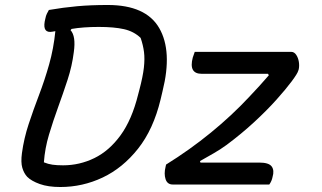

<svg xmlns="http://www.w3.org/2000/svg" viewBox="-20 -740 1290 770"><path d="M412 -720Q565 -720 618.5 -627.5Q672 -535 632 -375L624 -341Q595 -221 533.5 -143.5Q472 -66 391.5 -28Q311 10 222 10Q173 10 139.5 -2Q106 -14 89 -31Q76 -45 69.5 -67Q63 -89 68 -126Q76 -185 95 -242.5Q114 -300 136.5 -359Q159 -418 177 -481.5Q195 -545 202 -615Q186 -612 181 -612Q148 -612 162 -666Q164 -677 168 -685Q172 -693 176 -700Q234 -710 289 -715Q344 -720 412 -720ZM156 -89Q173 -82 190.5 -79.5Q208 -77 233 -77Q299 -77 358.5 -106Q418 -135 463.5 -197.5Q509 -260 534 -361L539 -380Q553 -433 557 -468.5Q561 -504 557.5 -531.5Q554 -559 544 -588Q517 -614 477.5 -623Q438 -632 376 -632Q345 -632 317.5 -630Q290 -628 267 -624L263 -619Q285 -595 276 -531Q269 -475 251 -420Q233 -365 213 -310Q193 -255 176.5 -200Q160 -145 156 -89ZM761 -532H1148Q1160 -532 1168 -520Q1176 -508 1178.5 -492Q1181 -476 1178 -462L1176 -456Q1173 -445 1150 -414Q1127 -383 1088.5 -340Q1050 -297 999 -250Q948 -203 889 -159Q863 -140 836.5 -125Q810 -110 782 -94L784 -88H1020Q1058 -88 1069.5 -72.5Q1081 -57 1073 -30Q1070 -14 1060 0H673Q651 0 644 -21.5Q637 -43 644 -71L646 -80Q741 -139 825.5 -208Q910 -277 979 -351Q1001 -374 1020 -395Q1039 -416 1058 -438L1055 -444H789Q736 -444 753 -509Q756 -519 761 -532Z"/></svg>

Font: Recursive Sn Csl St
Style: Italic
Weight: 400
Italic angle: -15°
Version: Version 1.079;hotconv 1.0.112;makeotfexe 2.5.65598; ttfautoh